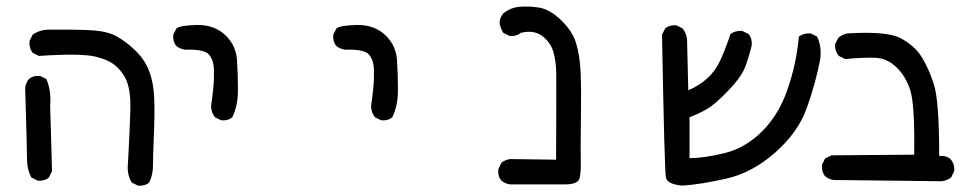

<svg xmlns="http://www.w3.org/2000/svg" viewBox="-20 -459 3040 600"><path d="M411.1 121.1 391.6 111.3Q376 85.9 379.9 50.8Q388.7 -111.3 387.2 -145Q385.7 -178.7 377 -203.1Q368.2 -227.5 345.7 -249.5Q323.2 -271.5 277.3 -282.2Q231.4 -293 101.6 -284.2L82 -293.9Q70.3 -309.6 72.3 -331.1L82 -350.6Q107.4 -368.2 140.6 -366.2Q231.4 -367.2 274.4 -363.8Q317.4 -360.4 345.7 -344.7Q374 -329.1 403.3 -300.8Q432.6 -272.5 446.3 -236.3Q460 -200.2 461.9 -152.8Q463.9 -105.5 460.9 -38.1Q458 29.3 458 58.6Q458 87.9 446.3 111.3Q432.6 123 411.1 121.1ZM97.7 105.5 78.1 95.7Q64.5 70.3 64.5 40.5Q64.5 10.7 58.6 -184.6Q60.5 -200.2 70.3 -211.9Q84 -223.6 105.5 -221.7L125 -211.9Q140.6 -174.8 136.7 -129.9L142.6 76.2L132.8 95.7Q119.1 107.4 97.7 105.5Z M670.9 -83 651.4 -92.8Q639.6 -108.4 639.6 -127.9Q643.6 -155.3 646.5 -183.6Q649.4 -211.9 648.4 -242.2Q647.5 -272.5 632.3 -289.1Q617.2 -305.7 558.6 -303.7Q543 -305.7 531.2 -315.4Q519.5 -329.1 521.5 -350.6L531.2 -370.1Q543 -379.9 596.2 -380.9Q649.4 -381.8 683.6 -349.6Q717.8 -317.4 720.7 -270.5Q723.6 -223.6 723.6 -176.8Q723.6 -129.9 706.1 -92.8Q692.4 -81.1 670.9 -83Z M1170.9 -83 1151.4 -92.8Q1139.6 -108.4 1139.6 -127.9Q1143.6 -155.3 1146.5 -183.6Q1149.4 -211.9 1148.4 -242.2Q1147.5 -272.5 1132.3 -289.1Q1117.2 -305.7 1058.6 -303.7Q1043 -305.7 1031.2 -315.4Q1019.5 -329.1 1021.5 -350.6L1031.2 -370.1Q1043 -379.9 1096.2 -380.9Q1149.4 -381.8 1183.6 -349.6Q1217.8 -317.4 1220.7 -270.5Q1223.6 -223.6 1223.6 -176.8Q1223.6 -129.9 1206.1 -92.8Q1192.4 -81.1 1170.9 -83Z M1574.2 117.2Q1558.6 115.2 1546.9 105.5Q1535.2 91.8 1537.1 70.3L1546.9 49.8Q1558.6 40 1574.2 38.1L1717.8 40Q1718.8 -187.5 1718.3 -228Q1717.8 -268.6 1709 -297.9Q1700.2 -327.1 1674.3 -346.7Q1648.4 -366.2 1607.4 -356.4Q1593.8 -344.7 1572.3 -346.7L1552.7 -356.4Q1543 -372.1 1541 -389.6Q1543 -405.3 1552.7 -417Q1574.2 -434.6 1601.6 -437.5Q1628.9 -440.4 1663.1 -435.5Q1697.3 -430.7 1732.9 -396.5Q1768.6 -362.3 1780.3 -324.2Q1792 -286.1 1794.4 -232.9Q1796.9 -179.7 1795.4 -86.4Q1793.9 6.8 1794.9 41.5Q1795.9 76.2 1791.5 96.7Q1787.1 117.2 1746.6 117.2Q1706.1 117.2 1574.2 117.2Z M2113.3 121.1Q2065.4 117.2 2061 95.7Q2056.6 74.2 2048.8 -350.6L2058.6 -370.1Q2072.3 -381.8 2093.8 -379.9L2113.3 -370.1Q2125 -354.5 2127 -336.9L2130.9 -176.8Q2165 -191.4 2190.4 -214.4Q2215.8 -237.3 2231.4 -271.5Q2247.1 -305.7 2262.7 -352.5Q2278.3 -364.3 2299.8 -362.3L2319.3 -352.5Q2331.1 -338.9 2329.1 -317.4Q2321.3 -284.2 2309.6 -252Q2297.9 -219.7 2256.8 -176.8Q2215.8 -133.8 2189 -118.2Q2162.1 -102.5 2134.8 -92.8V35.2Q2179.7 35.2 2244.1 19.5Q2308.6 3.9 2361.3 -48.3Q2414.1 -100.6 2441.4 -180.7Q2468.8 -260.7 2476.6 -344.7Q2492.2 -356.4 2513.7 -354.5L2533.2 -344.7Q2548.8 -313.5 2543 -272.5Q2527.3 -192.4 2500 -118.2Q2472.7 -43.9 2401.4 18.6Q2330.1 81.1 2250 99.1Q2169.9 117.2 2113.3 121.1Z M2922.9 107.4 2585.9 103.5Q2570.3 101.6 2558.6 91.8Q2546.9 78.1 2548.8 55.7L2558.6 36.1L2578.1 26.4L2836.9 24.4Q2838.9 -129.9 2825.2 -174.8Q2811.5 -219.7 2782.2 -248Q2752.9 -276.4 2717.3 -278.3Q2681.6 -280.3 2621.1 -274.4L2601.6 -284.2Q2587.9 -299.8 2589.8 -321.3L2599.6 -340.8Q2611.3 -350.6 2627 -354.5Q2751 -362.3 2793.9 -339.8Q2836.9 -317.4 2859.4 -282.2Q2881.8 -247.1 2898.4 -195.3Q2915 -143.6 2915 28.3Q2936.5 26.4 2950.2 38.1Q2963.9 53.7 2961.9 76.2L2952.1 95.7Q2938.5 105.5 2922.9 107.4Z"/></svg>

Font: JasonHandwriting4
Style: Regular
Weight: 400
Version: Version 1.01.21